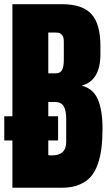

<svg xmlns="http://www.w3.org/2000/svg" viewBox="-20 -879 519 899"><path d="M271 0H38.1V-221.2H0V-334.5H38.1V-859.4H271Q365.2 -859.4 407.7 -813.5Q450.2 -767.6 450.2 -663.1V-625.5Q450.2 -501.5 362.3 -478Q416.5 -464.4 438.2 -413.6Q460 -362.8 460 -277.8Q460 -225.1 454.8 -184.3Q449.7 -143.6 437 -107.9Q424.3 -72.3 403.1 -49.3Q381.8 -26.4 348.6 -13.2Q315.4 0 271 0ZM252 -221.2H206.1V-152.3Q216.8 -151.4 223.1 -151.4Q290 -151.4 290 -214.8V-322.3Q290 -361.3 278.3 -381.3Q266.6 -401.4 237.8 -401.4H206.1V-334.5H252ZM206.1 -726.6V-535.6H241.2Q263.2 -535.6 271 -552.2Q278.8 -568.8 278.8 -598.6V-685.1Q278.8 -726.6 242.2 -726.6Z"/></svg>

Font: Anton
Style: Regular
Weight: 400
Designer: Vernon Adams, Tural Alisoy
Foundry: Vernon Adams
Version: Version 2.300